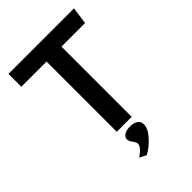

<svg xmlns="http://www.w3.org/2000/svg" viewBox="-266 -811 1144 1144"><g transform="rotate(-45 306.5 -238.5)"><path d="M243.2 -1V-592.8H30.8V-701.2H583L567.9 -592.8H369.1V-1ZM282.2 138.2Q282.2 126 268.1 107.2Q253.9 88.4 253.9 75.2Q253.9 55.7 272.2 43.9Q290.5 32.2 320.8 32.2Q352.1 32.2 370.6 44.9Q389.2 57.6 389.2 82Q389.2 117.2 351.8 159.2Q314.5 201.2 271 224.1L229 202.1Q282.2 167 282.2 138.2Z"/></g></svg>

Font: LT Hoop SemBd
Style: Regular
Weight: 600
Designer: Daniel Lyons
Foundry: LyonsType
Version: Version 1.000